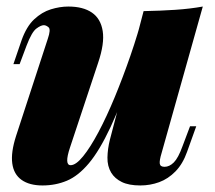

<svg xmlns="http://www.w3.org/2000/svg" viewBox="-20 -553 657 587"><path d="M391 -354Q352 -237 318 -164.5Q284 -92 251.5 -53.5Q219 -15 184.5 -0.5Q150 14 110 14Q70 14 46 -3Q22 -20 17.5 -53.5Q13 -87 29 -137L126 -434Q136 -463 128.5 -469.5Q121 -476 114 -476Q105 -476 91 -465.5Q77 -455 61 -413L40 -357H21L46 -430Q61 -472 84.5 -494Q108 -516 135.5 -524.5Q163 -533 189 -533Q234 -533 261 -514.5Q288 -496 294 -458Q300 -420 280 -361L194 -102Q176 -48 196 -48Q212 -48 234 -75Q256 -102 281 -149Q306 -196 331 -256.5Q356 -317 379 -383.5Q402 -450 419 -516ZM474 -85Q467 -62 468.5 -52.5Q470 -43 483 -43Q498 -43 511.5 -56.5Q525 -70 538 -106L561 -167H580L552 -89Q539 -52 516.5 -29Q494 -6 466.5 4Q439 14 409 14Q374 14 352.5 3.5Q331 -7 320 -25Q308 -45 308.5 -71.5Q309 -98 316 -126L419 -519Q471 -520 516 -523Q561 -526 600 -533Z"/></svg>

Font: Playfair Display Black
Style: Italic
Weight: 900
Italic angle: -14°
Designer: Claus Eggers Sørensen
Foundry: Claus Eggers Sørensen
Version: Version 1.203